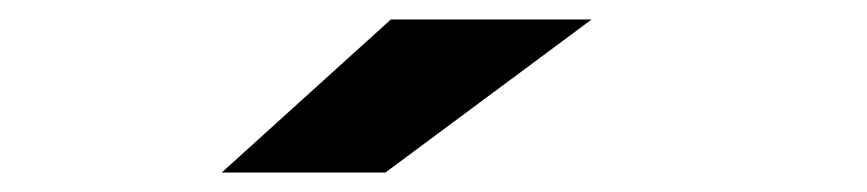

<svg xmlns="http://www.w3.org/2000/svg" viewBox="-20 -734 890 197"><path d="M375.5 -557H207.5L381 -714H587Z"/></svg>

Font: Trispace SemiExpanded ExtraBold
Style: Regular
Weight: 800
Width: 6
Designer: Tyler Finck
Foundry: Etcetera Type Company
Version: Version 1.210; ttfautohint (v1.8.3)